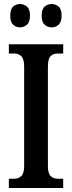

<svg xmlns="http://www.w3.org/2000/svg" viewBox="-20 -934 357 954"><path d="M24 0V-46H52Q71 -46 85.5 -59Q100 -72 100 -110V-602Q100 -642 85.5 -655Q71 -668 52 -668H24V-714H294V-668H266Q244 -668 231 -655Q218 -642 218 -601V-110Q218 -73 231.5 -59.5Q245 -46 266 -46H294V0ZM237 -798Q217 -798 202 -811Q187 -824 187 -856Q187 -889 202 -901.5Q217 -914 237 -914Q256 -914 271 -901.5Q286 -889 286 -856Q286 -824 271 -811Q256 -798 237 -798ZM79 -798Q60 -798 45.5 -811Q31 -824 31 -856Q31 -889 45.5 -901.5Q60 -914 79 -914Q98 -914 113.5 -901.5Q129 -889 129 -856Q129 -824 113.5 -811Q98 -798 79 -798Z"/></svg>

Font: Noto Serif Bengali ExtraCondensed SemiBold
Style: Regular
Weight: 600
Width: 2
Designer: Juan Bruce, Universal Thirst, Indian Type Foundry and the Monotype Design Team.
Foundry: Monotype Imaging Inc.
Version: Version 2.003; ttfautohint (v1.8.4.7-5d5b)